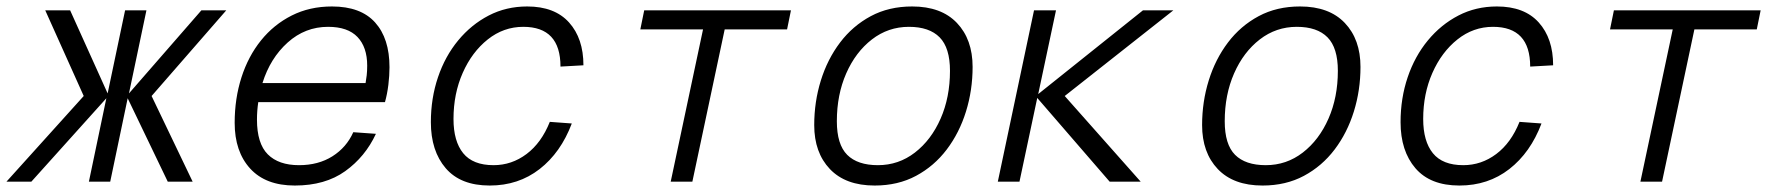

<svg xmlns="http://www.w3.org/2000/svg" viewBox="-64 -562 5484 594"><path d="M-44 0 195 -265 76 -530H153L269 -273L323 -530H389L335 -273L559 -530H636L405 -265L532 0H455L331 -258L277 0H211L265 -258L33 0Z M848 12Q758 12 710 -40.5Q662 -93 662 -182Q662 -257 683 -322.5Q704 -388 743.5 -437Q783 -486 838.5 -514Q894 -542 963 -542Q1052 -542 1096.5 -492.5Q1141 -443 1141 -354Q1141 -328 1137.5 -299.5Q1134 -271 1127 -246H735Q731 -219 731 -192Q731 -118 764.5 -84.5Q798 -51 861 -51Q921 -51 964.5 -78.5Q1008 -106 1029 -153L1099 -148Q1066 -77 1004 -32.5Q942 12 848 12ZM951 -479Q880 -479 826 -430.5Q772 -382 748 -305H1067Q1069 -316 1070.5 -329Q1072 -342 1072 -359Q1072 -416 1042 -447.5Q1012 -479 951 -479Z M1451 12Q1361 12 1315 -41.5Q1269 -95 1269 -184Q1269 -258 1291 -323Q1313 -388 1353.5 -437Q1394 -486 1448 -514Q1502 -542 1567 -542Q1652 -542 1696.5 -492.5Q1741 -443 1741 -360L1670 -356Q1670 -479 1555 -479Q1494 -479 1445 -440Q1396 -401 1367.5 -336.5Q1339 -272 1339 -194Q1339 -125 1369 -88Q1399 -51 1463 -51Q1519 -51 1565 -85.5Q1611 -120 1637 -185L1705 -180Q1671 -90 1605.5 -39Q1540 12 1451 12Z M2011 0 2111 -471H1917L1929 -530H2383L2371 -471H2178L2078 0Z M2642 12Q2552 12 2503.5 -39Q2455 -90 2455 -175Q2455 -247 2475.5 -313Q2496 -379 2535 -430.5Q2574 -482 2630 -512Q2686 -542 2758 -542Q2848 -542 2896.5 -491Q2945 -440 2945 -355Q2945 -283 2924.5 -217Q2904 -151 2865 -99.5Q2826 -48 2770 -18Q2714 12 2642 12ZM2652 -51Q2716 -51 2766.5 -90Q2817 -129 2846 -195Q2875 -261 2875 -343Q2875 -414 2843 -446.5Q2811 -479 2748 -479Q2684 -479 2633.5 -440Q2583 -401 2554 -335Q2525 -269 2525 -187Q2525 -115 2557 -83Q2589 -51 2652 -51Z M3023 0 3135 -530H3203L3148 -271L3472 -530H3566L3230 -265L3465 0H3369L3145 -259L3090 0Z M3842 12Q3752 12 3703.5 -39Q3655 -90 3655 -175Q3655 -247 3675.5 -313Q3696 -379 3735 -430.5Q3774 -482 3830 -512Q3886 -542 3958 -542Q4048 -542 4096.5 -491Q4145 -440 4145 -355Q4145 -283 4124.5 -217Q4104 -151 4065 -99.5Q4026 -48 3970 -18Q3914 12 3842 12ZM3852 -51Q3916 -51 3966.5 -90Q4017 -129 4046 -195Q4075 -261 4075 -343Q4075 -414 4043 -446.5Q4011 -479 3948 -479Q3884 -479 3833.5 -440Q3783 -401 3754 -335Q3725 -269 3725 -187Q3725 -115 3757 -83Q3789 -51 3852 -51Z M4451 12Q4361 12 4315 -41.5Q4269 -95 4269 -184Q4269 -258 4291 -323Q4313 -388 4353.5 -437Q4394 -486 4448 -514Q4502 -542 4567 -542Q4652 -542 4696.5 -492.5Q4741 -443 4741 -360L4670 -356Q4670 -479 4555 -479Q4494 -479 4445 -440Q4396 -401 4367.5 -336.5Q4339 -272 4339 -194Q4339 -125 4369 -88Q4399 -51 4463 -51Q4519 -51 4565 -85.5Q4611 -120 4637 -185L4705 -180Q4671 -90 4605.5 -39Q4540 12 4451 12Z M5011 0 5111 -471H4917L4929 -530H5383L5371 -471H5178L5078 0Z"/></svg>

Font: Geist Mono Light
Style: Italic
Weight: 300
Italic angle: -12°
Monospace: yes
Designer: Basement.studio, Andrés Briganti, Mateo Zaragoza
Foundry: Basement.studio, Vercel, Andrés Briganti, Guido Ferreyra, Mateo Zaragoza
Version: Version 1.500; ttfautohint (v1.8.4.7-5d5b)